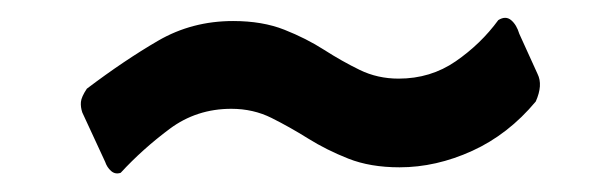

<svg xmlns="http://www.w3.org/2000/svg" viewBox="-20 -476 649 210"><path d="M566 -365Q536 -329 496.5 -311Q457 -293 417 -293Q385 -293 361 -302.5Q337 -312 317 -324.5Q297 -337 277 -347Q257 -357 233 -357Q195 -357 165.5 -335Q136 -313 112 -287Q106 -285 101.5 -289Q97 -293 95 -299L70 -353Q68 -359 68.5 -364.5Q69 -370 75 -379Q116 -410 153 -431.5Q190 -453 235 -453Q267 -453 291 -443.5Q315 -434 334.5 -421.5Q354 -409 373.5 -399.5Q393 -390 416 -390Q451 -390 478.5 -409Q506 -428 525 -454Q533 -459 539 -454Q545 -449 548 -439L568 -395Q574 -383 566 -365Z"/></svg>

Font: Libre Franklin
Style: Bold Italic
Weight: 700
Italic angle: -8°
Designer: Pablo Impallari, Rodrigo Fuenzalida, Nhung Nguyen
Foundry: Impallari Type
Version: Version 3.000